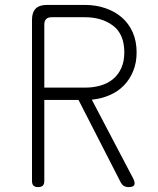

<svg xmlns="http://www.w3.org/2000/svg" viewBox="-20 -750 640 780"><path d="M160 -394H325Q359 -394 388.5 -402.5Q418 -411 439.5 -429Q461 -447 473 -474Q485 -501 485 -537Q485 -611 439.5 -645.5Q394 -680 325 -680H190Q175 -680 167.5 -672.5Q160 -665 160 -650ZM160 -344V-15Q160 -2 154 4Q148 10 135 10Q122 10 116 4Q110 -2 110 -15V-670Q110 -700 125 -715Q140 -730 170 -730H325Q369 -730 407.5 -717Q446 -704 474.5 -679.5Q503 -655 519 -619Q535 -583 535 -537Q535 -495 521 -461Q507 -427 483 -402.5Q459 -378 425.5 -363.5Q392 -349 353 -345L521 -25Q530 -7 525.5 1.5Q521 10 504 10Q491 10 483.5 5.5Q476 1 471 -8L299 -344Z"/></svg>

Font: Maple Mono NL Thin
Style: Regular
Weight: 250
Monospace: yes
Designer: subframe7536
Version: Version 7.000